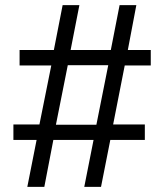

<svg xmlns="http://www.w3.org/2000/svg" viewBox="-20 -725 640 745"><path d="M86 0 122 -182H32V-242H133L179 -471H56V-531H189L223 -705H288L254 -531H410L444 -705H509L476 -531H565V-471H464L419 -242H542V-182H408L372 0H307L343 -182H187L152 0ZM197 -241H354L400 -472H243Z"/></svg>

Font: Nunito Sans 11pt
Style: Regular
Weight: 400
Version: Version 3.101;gftools[0.9.27]